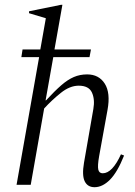

<svg xmlns="http://www.w3.org/2000/svg" viewBox="-20 -770 561 800"><path d="M49 0 143 -532H69L74 -564H148L171 -694L101 -715V-723L234 -750H240L207 -564H359L353 -532H202L170 -352H172Q208 -391 235 -414.5Q262 -438 287.5 -449Q313 -460 343 -460Q392 -460 416.5 -421.5Q441 -383 428 -312L393 -119Q386 -79 389.5 -63.5Q393 -48 408 -48Q448 -48 484 -127L497 -122Q469 -52 438 -21Q407 10 374 10Q345 10 333 -14.5Q321 -39 330 -92L369 -316Q376 -356 363 -384.5Q350 -413 308 -413Q271 -413 233.5 -383Q196 -353 164 -318L108 0Z"/></svg>

Font: Spectral Light
Style: Italic
Weight: 300
Italic angle: -10°
Designer: Jean-Baptiste Levee
Foundry: Production Type
Version: Version 2.001